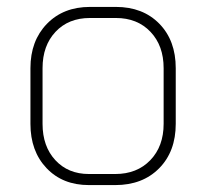

<svg xmlns="http://www.w3.org/2000/svg" viewBox="-20 -527 596 555"><path d="M68 -169V-330Q68 -409 115.5 -458Q163 -507 240 -507H315Q393 -507 440.5 -458.5Q488 -410 488 -330V-169Q488 -89 440 -40.5Q392 8 313 8H237Q161 8 114.5 -41Q68 -90 68 -169ZM313 -24Q376 -24 414.5 -64Q453 -104 453 -169V-330Q453 -395 415 -435Q377 -475 315 -475H240Q178 -475 140.5 -435Q103 -395 103 -330V-169Q103 -104 140 -64Q177 -24 237 -24Z"/></svg>

Font: Bai Jamjuree ExtraLight
Style: Regular
Weight: 275
Designer: Katatrad Aksorn Co.,Ltd.
Foundry: Cadson Demak Co.,Ltd.
Version: Version 1.000; ttfautohint (v1.6)